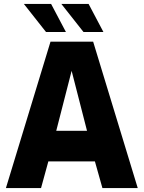

<svg xmlns="http://www.w3.org/2000/svg" viewBox="-20 -953 729 973"><path d="M236 -742H452L678 0H499L461 -135H225L188 0H10ZM421 -290 343 -594 265 -290ZM101 -933H239L314 -791H213ZM291 -933H429L504 -791H403Z"/></svg>

Font: Exo ExtraBold
Style: Regular
Weight: 800
Designer: Natanael Gama
Foundry: Natanael Gama
Version: Version 1.500